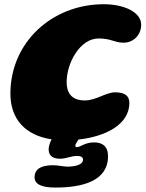

<svg xmlns="http://www.w3.org/2000/svg" viewBox="-20 -612 672 886"><path d="M236 253.5C361 253.5 478.5 223 478.5 109C478.5 62 451 45 414.5 45C372 45 350.5 67 335.5 67C330 67 327.5 64.5 327.5 60.5C327.5 54.5 334.5 43.5 342 32C468.5 18 577 -38 577 -137C577 -167.5 559 -186 511 -186C468.5 -186 423.5 -148.5 371.5 -148.5C310 -148.5 287.5 -184 287.5 -232.5C287.5 -323 350 -434.5 435 -434.5C493.5 -434.5 508 -415 550.5 -415C597 -415 631.5 -452 631.5 -498C631.5 -556 552.5 -592.5 459 -592.5C219 -592.5 28 -415.5 28 -180C28 -63 96 12.5 218 31C210 46.5 204.5 63 204.5 77.5C204.5 110 228.5 120.5 257.5 120.5C285 120.5 308.5 107.5 335.5 107.5C353 107.5 363 113 363 125C363 150.5 320 157 290.5 157C274 157 248 150.5 225 150.5C181.5 150.5 139.5 161 139.5 206.5C139.5 241 178.5 253.5 236 253.5Z"/></svg>

Font: Gluten
Style: Bold Italic
Weight: 700
Italic angle: -13°
Designer: Tyler Finck
Foundry: Etcetera Type Company
Version: Version 0.920